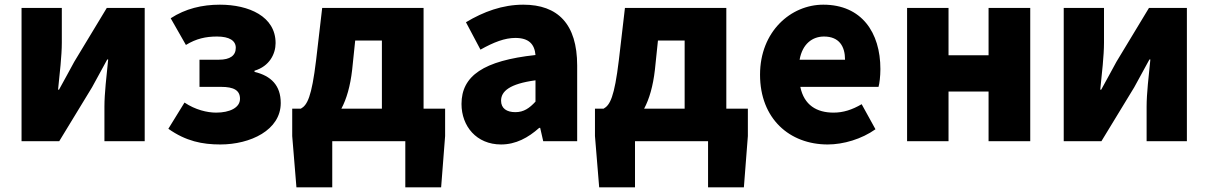

<svg xmlns="http://www.w3.org/2000/svg" viewBox="-20 -603 5160 820"><path d="M72 0H233L373 -230C391 -262 419 -315 438 -349H442C435 -279 426 -204 426 -148V0H598V-569H436L297 -339C280 -306 250 -254 232 -220H228C235 -289 244 -365 244 -421V-569H72Z M921 14C1049 14 1179 -47 1179 -163C1179 -238 1138 -279 1067 -296V-301C1131 -320 1157 -373 1157 -419C1157 -533 1043 -583 919 -583C843 -583 772 -566 709 -525L774 -411C818 -438 859 -447 907 -447C960 -447 987 -429 987 -399C987 -366 963 -348 915 -348H832V-232H924C979 -232 1005 -217 1005 -181C1005 -143 961 -122 903 -122C865 -122 814 -134 768 -165L699 -53C774 0 844 14 921 14Z M1497 -430H1611V-139H1438C1460 -180 1476 -235 1484 -305ZM1789 -139V-569H1356L1330 -346C1311 -188 1292 -154 1265 -139H1228V-22L1246 197H1399V0H1711V197H1864L1881 -22V-139Z M2120 14C2183 14 2236 -15 2283 -57H2287L2300 0H2445V-323C2445 -501 2362 -583 2215 -583C2126 -583 2045 -553 1970 -508L2032 -391C2089 -423 2136 -441 2181 -441C2239 -441 2263 -414 2267 -368C2045 -344 1951 -279 1951 -159C1951 -64 2015 14 2120 14ZM2181 -124C2144 -124 2120 -140 2120 -173C2120 -213 2156 -245 2267 -260V-169C2241 -141 2217 -124 2181 -124Z M2790 -430H2904V-139H2731C2753 -180 2769 -235 2777 -305ZM3082 -139V-569H2649L2623 -346C2604 -188 2585 -154 2558 -139H2521V-22L2539 197H2692V0H3004V197H3157L3174 -22V-139Z M3515 14C3582 14 3660 -9 3719 -51L3660 -158C3619 -134 3581 -122 3540 -122C3468 -122 3414 -154 3398 -232H3732C3736 -245 3740 -277 3740 -308C3740 -464 3660 -583 3496 -583C3358 -583 3226 -469 3226 -284C3226 -96 3352 14 3515 14ZM3395 -348C3407 -416 3450 -447 3499 -447C3564 -447 3589 -405 3589 -348Z M3854 0H4031V-212H4202V0H4380V-569H4202V-367H4031V-569H3854Z M4523 0H4684L4824 -230C4842 -262 4870 -315 4889 -349H4893C4886 -279 4877 -204 4877 -148V0H5049V-569H4887L4748 -339C4731 -306 4701 -254 4683 -220H4679C4686 -289 4695 -365 4695 -421V-569H4523Z"/></svg>

Font: Noto Sans CJK JP Black
Style: Regular
Weight: 900
Designer: Ryoko NISHIZUKA (kana & ideographs); Paul D. Hunt (Latin, Greek & Cyrillic); Wenlong ZHANG (bopomofo); Sandoll Communica
Foundry: Adobe Systems Incorporated
Version: Version 1.004;PS 1.004;hotconv 1.0.82;makeotf.lib2.5.63406